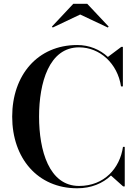

<svg xmlns="http://www.w3.org/2000/svg" viewBox="-20 -1002 738 1032"><path d="M411 -924 559.5 -854 564 -859 449 -981.5H374L259 -859L263.5 -854ZM650.5 -212.5H641C624.5 -98 540.5 -2.5 405 -2.5C243.5 -2.5 190 -193 190 -375C190 -557 243.5 -747.5 405 -747.5C516.5 -747.5 612 -661 630.5 -537.5H640.5V-750H632L560 -696C517 -736 459.5 -760 395 -760C182 -760 45.5 -598 45.5 -375C45.5 -152 182 10 395 10C470 10 532 -16 576.5 -58.5L642 0H650.5Z"/></svg>

Font: Bodoni* 24pt Medium
Style: Regular
Weight: 500
Version: Version 2.3